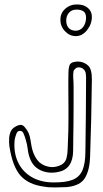

<svg xmlns="http://www.w3.org/2000/svg" viewBox="-20 -581 460 861"><path d="M327 -561Q356 -561 374 -545.5Q392 -530 392 -506Q392 -473 370.5 -446Q349 -419 320 -419Q292 -419 271 -441.5Q250 -464 251 -494Q251 -523 273.5 -542.5Q296 -562 327 -561ZM319 -443Q341 -444 353 -460Q365 -476 366 -500Q366 -522 354.5 -530Q343 -538 323 -538Q301 -538 288.5 -523Q276 -508 277 -485Q280 -445 319 -443ZM287 -97Q287 -137 286.5 -177Q286 -217 287 -257Q287 -272 291 -286.5Q295 -301 317 -304Q340 -308 361 -297Q382 -286 387 -267Q390 -257 391 -246.5Q392 -236 392 -225Q391 -137 389 -50.5Q387 36 384 123Q382 182 361 217Q340 252 280 258Q261 259 229.5 259.5Q198 260 178 256Q108 247 72 206.5Q36 166 22 74Q20 57 21 39Q22 21 29 7Q34 -4 48 -12.5Q62 -21 74 -21Q83 -21 93 -8.5Q103 4 108 15Q114 29 116.5 45.5Q119 62 122 78Q129 112 146.5 135.5Q164 159 195 166Q219 172 245 162.5Q271 153 278 129Q283 110 283.5 86.5Q284 63 285 44Q286 26 286.5 2.5Q287 -21 287 -44Q287 -67 287 -82Q287 -97 287 -97ZM308 95Q307 177 242 190Q199 199 164 183.5Q129 168 115 131Q107 111 104.5 88.5Q102 66 95 44Q92 33 86 18.5Q80 4 68 6Q58 6 53 20Q48 34 46 44Q40 100 59.5 143.5Q79 187 119.5 211.5Q160 236 216 237Q273 238 305 225.5Q337 213 350 182Q363 151 363 96Q364 13 365 -69Q366 -151 366 -233Q366 -241 365 -249Q364 -257 361 -263Q352 -276 341 -278Q327 -281 319.5 -274.5Q312 -268 310 -263Q307 -247 308.5 -229.5Q310 -212 310 -195Q310 -185 310 -158.5Q310 -132 310 -97Q310 -62 309.5 -25Q309 12 308.5 44Q308 76 308 95Z"/></svg>

Font: Shizuru
Style: Regular
Weight: 400
Version: Version 1.000